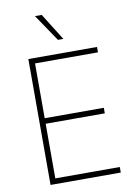

<svg xmlns="http://www.w3.org/2000/svg" viewBox="-100 -999 749 1062"><g transform="rotate(-10 274.5 -467.5)"><path d="M95.7 -707H481.4V-676.8H127.9V-369.1H460V-337.9H127.9V-31.2H490.2V0H95.7ZM172.9 -934.6H210.9L305.7 -783.2H275.4Z"/></g></svg>

Font: Pretendard GOV Thin
Style: Regular
Weight: 100
Designer: Base glyphs from Inter by Rasmus Andersson; Hangeul glyphs from Noto Sans CJK(Source Han Sans) by Jang Soo-young and Kan
Foundry: Kil Hyung-jin
Version: Version 1.309